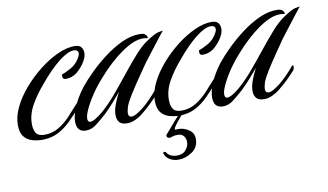

<svg xmlns="http://www.w3.org/2000/svg" viewBox="-66 -457 1291 755"><g transform="rotate(-10 579.5 -79.5)"><path d="M78 7Q59 7 39 1.5Q19 -4 6 -20Q-7 -36 -7 -67Q-7 -101 11 -138Q29 -175 59.5 -210Q90 -245 126 -273Q162 -301 198.5 -317.5Q235 -334 266 -334Q285 -334 292.5 -324.5Q300 -315 300 -302Q300 -289 294 -277Q285 -256 262.5 -234.5Q240 -213 211 -213Q200 -213 198.5 -221Q197 -229 199 -233Q213 -237 237 -250.5Q261 -264 275 -292Q278 -298 278 -303Q278 -318 260 -318Q237 -318 200.5 -289.5Q164 -261 120 -208Q89 -172 68.5 -135.5Q48 -99 48 -61Q48 -38 57 -24.5Q66 -11 90 -11Q121 -11 146.5 -26Q172 -41 194 -64.5Q216 -88 236 -111Q240 -111 240 -105Q240 -96 236 -91Q216 -68 193 -45Q170 -22 142 -7.5Q114 7 78 7Z M254 1Q217 1 217 -41Q217 -65 231 -98.5Q245 -132 273 -169Q293 -194 322 -222.5Q351 -251 385.5 -277Q420 -303 456 -319.5Q492 -336 526 -336Q541 -336 547 -331.5Q553 -327 555 -322Q557 -318 555.5 -316Q554 -314 552 -315Q548 -317 536 -317Q500 -317 450.5 -282.5Q401 -248 353 -193Q319 -155 297 -118.5Q275 -82 268 -58Q266 -50 266 -44Q266 -30 277 -30Q284 -30 296 -36.5Q308 -43 327 -59Q357 -85 386.5 -120Q416 -155 445 -191.5Q474 -228 501.5 -259Q529 -290 554 -306Q586 -327 598.5 -330Q611 -333 619 -334Q614 -328 597 -306Q580 -284 561 -259.5Q542 -235 530 -219Q512 -193 491.5 -163Q471 -133 454.5 -106.5Q438 -80 432 -63Q427 -46 427 -38Q427 -22 440 -22Q449 -22 461.5 -29.5Q474 -37 487 -47Q504 -61 519 -76.5Q534 -92 550 -111Q554 -111 554 -105Q554 -96 550 -91Q537 -76 518.5 -58Q500 -40 482 -26Q469 -15 452 -7Q435 1 419 1Q396 1 387 -10Q378 -21 378 -38Q378 -58 387 -81.5Q396 -105 407 -126Q394 -110 374 -87.5Q354 -65 338 -50Q316 -30 296 -14.5Q276 1 254 1Z M625 7Q606 7 586 1.5Q566 -4 553 -20Q540 -36 540 -67Q540 -101 558 -138Q576 -175 606.5 -210Q637 -245 673 -273Q709 -301 745.5 -317.5Q782 -334 813 -334Q832 -334 839.5 -324.5Q847 -315 847 -302Q847 -289 841 -277Q832 -256 809.5 -234.5Q787 -213 758 -213Q747 -213 745.5 -221Q744 -229 746 -233Q760 -237 784 -250.5Q808 -264 822 -292Q825 -298 825 -303Q825 -318 807 -318Q784 -318 747.5 -289.5Q711 -261 667 -208Q636 -172 615.5 -135.5Q595 -99 595 -61Q595 -38 604 -24.5Q613 -11 637 -11Q668 -11 693.5 -26Q719 -41 741 -64.5Q763 -88 783 -111Q787 -111 787 -105Q787 -96 783 -91Q763 -68 740 -45Q717 -22 689 -7.5Q661 7 625 7ZM593 177Q574 177 558.5 168.5Q543 160 537 142Q537 137 542 137Q548 137 550 143Q558 153 568.5 156.5Q579 160 589 160Q613 160 625 145Q637 130 637 114Q637 100 629 90Q621 80 605 80Q592 80 584.5 83Q577 86 572 86Q568 86 564.5 83.5Q561 81 561 77Q561 73 564 70Q566 68 575.5 57Q585 46 597 32Q609 18 618 8Q627 -2 628 -2Q630 -2 635.5 -1.5Q641 -1 640 0Q639 1 631 10Q623 19 614.5 29.5Q606 40 601 48.5Q596 57 600 59Q604 58 613 58Q633 58 653 71Q673 84 673 108Q673 141 647 159Q621 177 593 177Z M801 1Q764 1 764 -41Q764 -65 778 -98.5Q792 -132 820 -169Q840 -194 869 -222.5Q898 -251 932.5 -277Q967 -303 1003 -319.5Q1039 -336 1073 -336Q1088 -336 1094 -331.5Q1100 -327 1102 -322Q1104 -318 1102.5 -316Q1101 -314 1099 -315Q1095 -317 1083 -317Q1047 -317 997.5 -282.5Q948 -248 900 -193Q866 -155 844 -118.5Q822 -82 815 -58Q813 -50 813 -44Q813 -30 824 -30Q831 -30 843 -36.5Q855 -43 874 -59Q904 -85 933.5 -120Q963 -155 992 -191.5Q1021 -228 1048.5 -259Q1076 -290 1101 -306Q1133 -327 1145.5 -330Q1158 -333 1166 -334Q1161 -328 1144 -306Q1127 -284 1108 -259.5Q1089 -235 1077 -219Q1059 -193 1038.5 -163Q1018 -133 1001.5 -106.5Q985 -80 979 -63Q974 -46 974 -38Q974 -22 987 -22Q996 -22 1008.5 -29.5Q1021 -37 1034 -47Q1051 -61 1066 -76.5Q1081 -92 1097 -111Q1101 -111 1101 -105Q1101 -96 1097 -91Q1084 -76 1065.5 -58Q1047 -40 1029 -26Q1016 -15 999 -7Q982 1 966 1Q943 1 934 -10Q925 -21 925 -38Q925 -58 934 -81.5Q943 -105 954 -126Q941 -110 921 -87.5Q901 -65 885 -50Q863 -30 843 -14.5Q823 1 801 1Z"/></g></svg>

Font: Luxurious Script
Style: Regular
Weight: 400
Designer: Robert E. Leuschke
Foundry: Robert E. Leuschke
Version: Version 1.010; ttfautohint (v1.8.3)